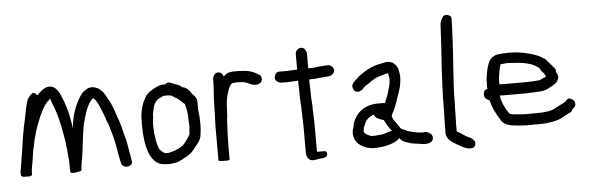

<svg xmlns="http://www.w3.org/2000/svg" viewBox="-49 -882 3370 1099"><g transform="rotate(-5 1636.0 -332.5)"><path d="M37 -18C37 -13 43 -8 51 -7H52C53 -7 57 -5 64 -7C69 -6 77 -6 82 -6H83C92 -7 101 -10 101 -15V-24C101 -50 108 -74 112 -101L118 -143C120 -153 122 -164 125 -173C135 -236 155 -290 176 -341C191 -374 210 -414 236 -433H237V-435C239 -437 239 -437 241 -440C249 -415 254 -406 264 -379C276 -347 286 -305 293 -271C298 -241 305 -210 309 -179C310 -170 310 -158 313 -147C315 -108 320 -82 320 -41V-12C320 4 380 -9 385 -14V-18C385 -20 386 -24 386 -29C387 -41 389 -53 391 -65C404 -130 408 -213 422 -279C436 -329 449 -383 479 -413C483 -417 484 -417 489 -420C495 -413 501 -408 506 -399C506 -398 511 -391 511 -391L522 -367C530 -349 541 -322 548 -302C552 -289 554 -279 561 -267C573 -230 586 -183 594 -142C600 -108 605 -74 613 -41C614 -25 629 -12 647 -13C652 -13 658 -14 663 -17H664C686 -29 673 -54 673 -67V-69C669 -87 667 -98 664 -117L660 -141C658 -158 653 -171 649 -188C638 -230 630 -270 613 -309C605 -339 592 -371 580 -396H579C565 -421 557 -443 535 -463C513 -483 474 -494 447 -470C428 -460 420 -444 409 -428C383 -383 364 -332 358 -268V-256C353 -282 348 -312 343 -341C336 -367 329 -393 320 -417C312 -437 305 -454 299 -468H298C288 -483 275 -507 246 -508C238 -509 231 -507 224 -505H223C202 -496 186 -480 170 -464C167 -472 159 -480 148 -480H145C128 -469 115 -452 108 -430C96 -383 89 -333 77 -287V-286C77 -282 76 -277 75 -273C67 -236 63 -198 57 -161V-160C57 -158 56 -154 55 -151V-150C54 -140 52 -130 50 -119C47 -101 46 -86 42 -71V-69C42 -61 38 -46 37 -37Z M753 -218C753 -201 754 -188 756 -175C761 -106 786 -8 867 -8C885 -6 902 -7 917 -10C938 -12 949 -19 965 -26V-27C997 -43 1020 -55 1041 -86C1056 -105 1075 -123 1081 -152V-157C1083 -166 1084 -179 1085 -190C1085 -195 1086 -201 1086 -208V-226C1086 -236 1085 -246 1085 -256C1084 -267 1084 -277 1082 -287C1082 -293 1081 -299 1080 -305L1081 -310C1081 -315 1080 -319 1080 -323C1081 -330 1081 -337 1080 -347C1082 -369 1064 -386 1054 -396H1053C1044 -413 1027 -435 1003 -438H1002L1000 -439C989 -452 977 -454 963 -459H962C955 -461 920 -485 906 -463H898L893 -464H892C858 -459 832 -442 809 -426C799 -418 792 -409 786 -398C767 -368 753 -321 753 -275C752 -257 752 -239 753 -218ZM816 -251C817 -260 818 -271 820 -283V-284C820 -298 823 -317 827 -328V-329C832 -358 848 -382 872 -390C878 -393 886 -398 889 -398H890C894 -399 898 -399 903 -399H918C931 -399 941 -393 948 -387L970 -375C976 -369 988 -359 994 -353C998 -349 1003 -346 1008 -341L1010 -331V-330C1016 -312 1020 -287 1020 -264V-262C1020 -250 1021 -239 1022 -228V-210C1022 -207 1021 -203 1021 -198C1020 -188 1020 -179 1019 -170V-167C1009 -147 992 -124 976 -107C973 -105 968 -102 964 -99L950 -90C944 -87 938 -86 933 -84V-83H932C927 -80 923 -79 918 -78C905 -74 889 -69 873 -71C859 -74 849 -87 838 -98C830 -119 824 -144 821 -171C818 -183 817 -199 817 -214C816 -228 816 -240 816 -251Z M1171 -1C1179 1 1186 2 1201 2H1207C1217 2 1235 5 1235 -5V-81C1235 -122 1237 -163 1239 -203C1240 -220 1240 -235 1243 -248V-249C1243 -260 1244 -273 1245 -287C1245 -308 1247 -335 1251 -353C1254 -375 1262 -389 1267 -410C1272 -419 1281 -434 1289 -437C1292 -437 1297 -438 1300 -438C1305 -438 1310 -439 1314 -439H1328C1334 -438 1339 -438 1345 -438C1347 -438 1348 -437 1352 -437C1357 -435 1362 -435 1366 -433H1367C1371 -432 1374 -431 1380 -428L1389 -423C1399 -419 1410 -416 1421 -416C1429 -416 1435 -416 1442 -421C1457 -426 1462 -444 1457 -458C1454 -468 1445 -473 1434 -478C1417 -490 1395 -497 1370 -500C1362 -501 1354 -501 1346 -502H1345C1339 -502 1335 -502 1329 -503H1328C1320 -503 1313 -503 1305 -502C1305 -502 1304 -503 1301 -503H1300C1294 -502 1290 -502 1284 -501C1264 -499 1253 -490 1243 -478C1240 -491 1230 -505 1213 -505C1192 -505 1181 -484 1181 -466V-451C1181 -444 1181 -436 1180 -429V-422C1180 -417 1179 -411 1179 -405C1178 -392 1177 -380 1176 -366V-365C1176 -357 1175 -347 1175 -337C1175 -293 1172 -245 1171 -199Z M1533 -442C1538 -424 1554 -415 1573 -415H1607C1627 -415 1645 -418 1665 -418V-414C1665 -405 1665 -391 1666 -375C1666 -341 1667 -296 1670 -265C1670 -252 1670 -239 1671 -226V-203L1672 -195C1672 -183 1672 -171 1673 -159V-1C1673 21 1687 43 1710 43C1722 43 1732 41 1743 38C1759 36 1790 40 1794 16V15C1794 6 1790 -3 1780 -3H1737V-164C1736 -174 1736 -185 1736 -198V-199C1735 -206 1735 -216 1735 -227C1734 -240 1734 -253 1734 -267C1733 -279 1732 -296 1731 -316C1731 -332 1730 -348 1730 -363V-364C1729 -384 1729 -403 1729 -414V-419C1732 -419 1734 -419 1740 -420H1759C1785 -424 1805 -424 1833 -427H1840C1856 -429 1875 -440 1875 -461V-462C1873 -480 1856 -494 1835 -491C1830 -491 1825 -491 1819 -490C1802 -490 1783 -487 1765 -485C1762 -485 1759 -484 1756 -484H1740L1729 -483V-563C1729 -583 1719 -604 1697 -604C1681 -604 1665 -589 1665 -572V-482C1646 -482 1629 -479 1611 -479H1559C1542 -477 1533 -459 1533 -443Z M1950 -86C1953 -66 1958 -47 1971 -34C1994 -11 2031 7 2077 4C2085 4 2091 3 2099 2C2117 2 2135 -3 2150 -7C2173 -13 2199 -23 2214 -41C2217 -35 2223 -29 2228 -24C2238 -19 2250 -12 2266 -9C2280 -2 2303 -1 2323 2C2354 10 2407 11 2405 -29C2405 -33 2403 -37 2401 -41V-43C2393 -51 2377 -65 2355 -61H2346C2344 -60 2342 -60 2342 -60L2341 -61L2323 -63L2305 -66C2294 -68 2279 -72 2268 -75C2255 -80 2242 -88 2228 -93C2224 -99 2218 -105 2215 -111V-113C2212 -116 2210 -117 2208 -121V-122C2196 -140 2185 -148 2181 -172C2184 -179 2187 -187 2192 -194V-195H2193C2209 -230 2221 -264 2233 -303L2242 -331C2246 -352 2249 -369 2249 -393C2249 -404 2246 -414 2245 -423V-424C2238 -456 2215 -485 2174 -480C2141 -473 2116 -470 2088 -457C2057 -445 2037 -428 2012 -411H2011V-410C2002 -396 1958 -374 1975 -345C1982 -314 2020 -324 2032 -341C2040 -351 2048 -356 2063 -365C2074 -374 2088 -383 2100 -389V-390H2101C2122 -403 2150 -407 2179 -416H2182L2183 -407L2186 -392L2187 -386C2187 -360 2181 -337 2174 -316V-315C2169 -293 2157 -269 2149 -247C2148 -247 2144 -248 2141 -248H2107C2029 -248 1978 -204 1960 -141C1959 -136 1959 -131 1958 -128C1953 -114 1950 -104 1950 -87ZM2014 -96V-101C2014 -108 2018 -123 2022 -130H2023V-131C2030 -159 2051 -177 2080 -187C2080 -187 2082 -182 2083 -180C2090 -164 2112 -158 2132 -151L2135 -149C2145 -129 2157 -105 2173 -89H2174C2175 -89 2176 -88 2177 -87C2154 -82 2130 -69 2107 -69L2101 -68L2086 -67L2081 -66H2070C2067 -65 2064 -65 2061 -66H2060C2055 -66 2050 -66 2047 -69H2046L2045 -70H2044L2043 -71C2036 -73 2030 -76 2026 -80C2020 -83 2014 -88 2014 -96Z M2479 -48C2479 -6 2519 12 2543 27H2544C2563 38 2586 54 2615 54C2629 55 2638 48 2642 39C2653 10 2623 -5 2607 -12L2595 -18C2582 -26 2570 -34 2558 -42C2554 -44 2545 -48 2544 -50V-49C2543 -52 2544 -58 2544 -64V-95C2544 -101 2544 -105 2545 -110V-132C2545 -146 2546 -158 2546 -174C2546 -184 2546 -193 2547 -202V-203C2547 -346 2564 -477 2568 -615C2569 -641 2571 -664 2571 -690V-697C2571 -710 2556 -719 2542 -719C2537 -719 2530 -718 2526 -714V-715C2517 -702 2505 -686 2505 -664C2498 -507 2482 -354 2482 -190C2482 -173 2481 -160 2481 -144C2481 -132 2480 -119 2480 -107V-76C2480 -66 2479 -57 2479 -48Z M2717 -246C2717 -224 2734 -216 2747 -210C2758 -163 2779 -127 2800 -93C2816 -62 2855 -56 2892 -53C2920 -51 2949 -48 2981 -50H3020C3048 -50 3070 -52 3094 -57C3122 -62 3141 -67 3164 -83C3177 -89 3191 -96 3204 -103H3205C3210 -108 3213 -115 3216 -120C3223 -124 3234 -133 3234 -146C3234 -163 3226 -172 3214 -177C3197 -188 3184 -174 3179 -165C3160 -155 3139 -144 3119 -134V-133C3091 -118 3054 -114 3011 -114H2972C2945 -112 2920 -115 2896 -117C2880 -118 2865 -119 2854 -125C2848 -133 2842 -142 2837 -150C2831 -162 2826 -170 2821 -183C2816 -198 2808 -213 2808 -231V-233H2811C2816 -232 2821 -232 2824 -232H2958C2986 -233 3013 -234 3040 -236C3067 -236 3084 -247 3101 -256H3102C3117 -266 3138 -273 3146 -295C3156 -315 3146 -328 3139 -340C3139 -341 3140 -347 3140 -350V-351C3137 -357 3135 -362 3130 -365C3125 -373 3119 -380 3111 -388C3107 -394 3102 -399 3095 -406C3092 -409 3088 -415 3084 -419H3083C3073 -425 3062 -432 3051 -438C2997 -461 2922 -478 2844 -471C2826 -470 2808 -469 2792 -460C2776 -451 2763 -435 2758 -415C2748 -389 2744 -360 2740 -328V-303C2739 -297 2739 -287 2740 -282C2740 -280 2740 -280 2741 -277L2728 -272H2727C2721 -266 2717 -256 2717 -246ZM2811 -297C2810 -307 2810 -319 2811 -329C2815 -355 2818 -382 2826 -406V-410C2837 -412 2848 -412 2863 -414C2878 -414 2893 -413 2911 -411H2920C2957 -408 2993 -401 3018 -388C3030 -381 3045 -374 3051 -364V-362C3054 -355 3057 -351 3062 -347C3064 -345 3066 -342 3069 -339C3073 -331 3079 -326 3080 -317C3073 -314 3063 -309 3055 -306C3049 -304 3043 -300 3039 -300H3038C3012 -297 2985 -296 2958 -296H2819C2818 -296 2816 -296 2814 -297Z"/></g></svg>

Font: Scribbler
Style: Bd
Weight: 700
Designer: Mew Too
Foundry: Cannot Into Space Fonts
Version: Version 1.001